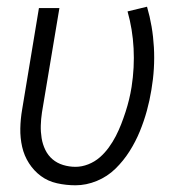

<svg xmlns="http://www.w3.org/2000/svg" viewBox="-20 -544 540 572"><path d="M205 8Q177 8 150 2Q123 -4 102 -19.5Q81 -35 66.5 -57.5Q52 -80 46 -106.5Q40 -133 40.5 -161Q41 -189 46 -218L96 -520H157L105 -209Q102 -189 101.5 -170Q101 -151 104 -132.5Q107 -114 115 -97.5Q123 -81 136.5 -69.5Q150 -58 168 -52.5Q186 -47 205 -47Q224 -47 243 -54.5Q262 -62 277 -75Q292 -88 304 -104.5Q316 -121 325 -138.5Q334 -156 341 -174Q348 -192 354 -210.5Q360 -229 364.5 -247.5Q369 -266 372 -285Q381 -343 378 -400Q375 -457 360 -510L418 -524Q435 -466 438.5 -403Q442 -340 431 -276Q426 -245 417.5 -214Q409 -183 396.5 -152.5Q384 -122 366 -93.5Q348 -65 324 -41.5Q300 -18 268.5 -5Q237 8 205 8Z"/></svg>

Font: Iosevka Light
Style: Italic
Weight: 300
Italic angle: -9°
Monospace: yes
Designer: Belleve Invis
Foundry: Belleve Invis
Version: Version 32.5.0; ttfautohint (v1.8.4)